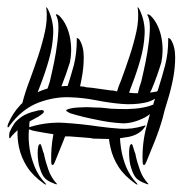

<svg xmlns="http://www.w3.org/2000/svg" viewBox="-30 -501 508 525"><path d="M102 -38Q99 -46 95.5 -58Q92 -70 90 -81Q88 -85 85 -96Q82 -107 80 -107Q76 -107 74.5 -100Q73 -93 73 -82.5Q73 -72 74.5 -60.5Q76 -49 79 -41Q85 -21 93.5 -13Q102 -5 116 0Q122 3 125 3Q126 3 125.5 1.5Q125 0 124 0Q117 -8 111.5 -17Q106 -26 102 -38ZM352 -38Q349 -46 345.5 -58Q342 -70 340 -81Q338 -85 335 -96Q332 -107 330 -107Q326 -107 324.5 -100Q323 -93 323 -82.5Q323 -72 324.5 -60.5Q326 -49 329 -41Q335 -21 343.5 -13Q352 -5 366 0Q372 3 375 3Q376 3 375.5 1.5Q375 0 374 0Q367 -8 361.5 -17Q356 -26 352 -38ZM272 -98Q278 -70 294 -45Q310 -20 340 1Q342 3 345 3.5Q348 4 344 0Q325 -20 315 -44.5Q305 -69 301 -95Q299 -109 298 -123Q311 -125 323 -127Q350 -133 363 -150Q368 -156 368 -157Q368 -159 363 -157Q331 -147 300 -149Q270 -151 241 -155Q194 -162 147 -165Q101 -168 56 -155L50 -153Q50 -162 51 -169L71 -180Q74 -181 82 -187Q90 -192 90 -196Q90 -200 83 -200Q76 -200 67 -197Q57 -195 47 -191Q37 -187 31 -183Q15 -172 9 -163Q2 -153 -4 -139L-5 -131Q-5 -123 -4 -123Q-1 -123 -1 -125L2 -129Q11 -139 18 -145Q17 -121 22 -98Q28 -70 44 -45Q60 -20 90 1Q92 3 95 3.5Q98 4 94 0Q75 -20 65 -44.5Q55 -69 51 -94.5Q47 -120 49 -146V-147H51Q56 -145 59 -144L74 -141Q81 -140 91 -138L116 -134Q109 -97 110 -60Q110 -57 110.5 -53.5Q111 -50 114 -50Q116 -50 117 -52Q118 -54 120 -58Q130 -82 143 -115Q146 -122 148 -128H160L200 -125L212 -124Q217 -124 225 -122L267 -121H268Q269 -111 272 -98ZM372 -160Q358 -111 360 -60Q360 -57 360.5 -53.5Q361 -50 364 -50Q366 -50 367 -52Q368 -54 370 -58Q380 -82 393 -114.5Q406 -147 415 -179Q419 -197 428 -225.5Q437 -254 443 -284.5Q449 -315 449 -344.5Q449 -374 437 -393Q433 -397 431 -397Q429 -397 430 -393Q430 -355 421.5 -322.5Q413 -290 403 -259Q402 -255 400 -251Q391 -249 380 -248Q382 -251 384 -255Q400 -293 411 -330Q414 -343 414.5 -360Q415 -377 412 -395Q409 -413 401.5 -429.5Q394 -446 382 -458Q376 -462 375 -462Q371 -462 375 -456Q381 -443 379.5 -415.5Q378 -388 373 -358.5Q368 -329 362.5 -305.5Q357 -282 356 -277Q351 -264 347 -246Q337 -246 327 -247H323Q326 -257 330 -267Q344 -303 354 -338.5Q364 -374 365.5 -408.5Q367 -443 351 -476Q348 -481 347 -481Q346 -481 346 -479.5Q346 -478 347 -477Q350 -447 343 -415Q336 -383 325 -349.5Q314 -316 301 -281Q294 -265 290 -251Q280 -254 271 -254L221 -261L210 -262Q205 -262 200 -264L189 -265Q191 -274 193 -285Q199 -315 199 -344.5Q199 -374 187 -393Q183 -397 181 -397Q179 -397 180 -393Q180 -355 172 -323Q164 -294 155 -266Q147 -266 138 -265Q151 -298 161 -330Q164 -343 164.5 -360Q165 -377 162 -395Q159 -413 151.5 -429.5Q144 -446 132 -458Q126 -462 125 -462Q121 -462 125 -456Q131 -443 129.5 -415.5Q128 -388 123 -358.5Q118 -329 112.5 -305.5Q107 -282 106 -277Q103 -269 100 -259Q86 -255 73 -249Q76 -257 80 -267Q94 -303 104 -338.5Q114 -374 115.5 -408.5Q117 -443 101 -476Q98 -481 97 -481Q96 -481 96 -479.5Q96 -478 97 -477Q100 -447 93 -415Q86 -383 75 -349.5Q64 -316 51 -281Q39 -250 31 -219Q27 -216 24 -212Q5 -192 -8 -162Q-9 -160 -9 -157Q-10 -153 -9 -153Q-6 -152 -4 -157Q29 -202 74 -220Q119 -237 162 -235Q196 -234 232 -227Q267 -220 301 -217Q335 -214 365 -220Q381 -223 394 -231Q391 -223 389 -215Q384 -213 378 -211Q361 -206 340 -204Q318 -202 296 -203Q273 -203 253 -206Q245 -207 232 -207L207 -208L181 -207Q168 -206 161 -204L155 -202Q151 -201 151 -199Q151 -197 157 -194Q162 -191 163 -191Q196 -181 232 -174Q268 -166 302 -164Q313 -163 328 -166Q343 -169 358 -176Q370 -181 380 -189Q376 -174 372 -160Z"/></svg>

Font: mr_AkronimG
Style: Regular
Weight: 400
Version: Version 1.002 April 14, 2020